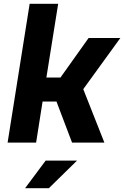

<svg xmlns="http://www.w3.org/2000/svg" viewBox="-20 -750 653 1010"><path d="M20 0 136 -730H286L224 -342H298L446 -550H613L418 -281L529 0H359L277 -216H204L170 0ZM385 95 237 240H112L220 95Z"/></svg>

Font: JetBrains Mono ExtraBold
Style: Italic
Weight: 800
Designer: Philipp Nurullin, Konstantin Bulenkov
Foundry: JetBrains
Version: Version 1.000; ttfautohint (v1.8.3)